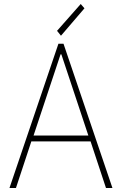

<svg xmlns="http://www.w3.org/2000/svg" viewBox="-20 -938 608 958"><path d="M27.3 0 271.5 -719.7H296.9L541 0H508.8L428.7 -242.2L423.8 -252.9L286.1 -667H282.2L144.5 -252.9L139.6 -242.2L59.6 0ZM125 -232.4V-261.7H443.4V-232.4ZM284.2 -759.8 264.6 -784.2 382.8 -918 401.4 -896.5Z"/></svg>

Font: Reddit Sans Condensed ExtraLight
Style: Regular
Weight: 250
Version: Version 1.014